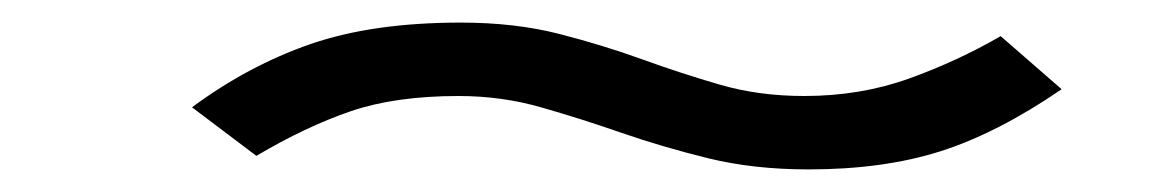

<svg xmlns="http://www.w3.org/2000/svg" viewBox="-20 -405 1040 170"><path d="M696 -255Q647 -255 606.5 -265Q566 -275 530 -287.5Q494 -300 459 -310Q424 -320 386 -320Q330 -320 290.5 -306.5Q251 -293 207 -267L150 -310Q200 -347 255 -366Q310 -385 388 -385Q436 -385 475 -375Q514 -365 548.5 -352.5Q583 -340 617.5 -330Q652 -320 692 -320Q742 -320 785 -335.5Q828 -351 866 -373L920 -326Q863 -287 812.5 -271Q762 -255 696 -255Z"/></svg>

Font: Inconsolata UltraExpanded
Style: Regular
Weight: 400
Width: 9
Monospace: yes
Designer: Raph Levien, Cyreal, Brenton Simpson
Foundry: Raph Levien, Cyreal, Google
Version: Version 3.000; ttfautohint (v1.8.2.53-6de2)